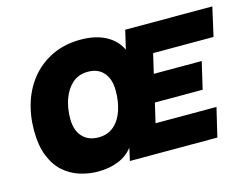

<svg xmlns="http://www.w3.org/2000/svg" viewBox="-98 -880 1378 1056"><g transform="rotate(-15 590.5 -352.0)"><path d="M341 11Q286 11 235 -5.5Q184 -22 144 -58Q104 -94 80.5 -153.5Q57 -213 57 -298Q57 -386 82.5 -462Q108 -538 157 -594.5Q206 -651 275.5 -683Q345 -715 433 -715Q517 -715 575.5 -684Q634 -653 660 -597L685 -704H1181L1144 -540H800L774 -429H1047L1011 -275H739L713 -164H1060L1021 0H523L539 -72Q508 -31 457 -10Q406 11 341 11ZM391 -170Q444 -170 479 -200.5Q514 -231 531 -282Q548 -333 548 -394Q548 -460 516 -497Q484 -534 426 -534Q373 -534 337.5 -502.5Q302 -471 284 -420Q266 -369 266 -310Q266 -243 299.5 -206.5Q333 -170 391 -170Z"/></g></svg>

Font: Prodigy Sans ExtraBold
Style: Italic
Weight: 800
Italic angle: -13°
Designer: Wei Huang
Foundry: Wei Huang
Version: Version 1.003; ttfautohint (v1.8.3)